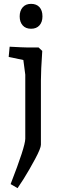

<svg xmlns="http://www.w3.org/2000/svg" viewBox="-20 -740 319 995"><path d="M25 -445 30 -498Q102 -494 122 -494H180L199 -476Q192 -373 192 -323V10Q192 28 162 84Q132 140 102 188L71 235L35 214Q111 19 111 -21V-353L101 -429ZM200 -655Q200 -626 184.5 -608.5Q169 -591 141 -591Q113 -591 97.5 -608.5Q82 -626 82 -655Q82 -684 97.5 -702Q113 -720 141 -720Q169 -720 184.5 -703Q200 -686 200 -655Z"/></svg>

Font: Andada
Style: Regular
Weight: 400
Designer: Carolina Giovagnoli
Foundry: Carolina Giovagnoli
Version: Version 1.003